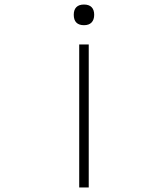

<svg xmlns="http://www.w3.org/2000/svg" viewBox="-20 -614 740 846"><path d="M371 212H329V-418H371ZM350 -594Q372 -594 383.5 -582.5Q395 -571 395 -549Q395 -527 383.5 -515Q372 -503 350 -503Q328 -503 316.5 -514.5Q305 -526 305 -549Q305 -571 316.5 -582.5Q328 -594 350 -594Z"/></svg>

Font: Martian Mono SemiExpanded Thin
Style: Regular
Weight: 250
Monospace: yes
Version: Version 0.930